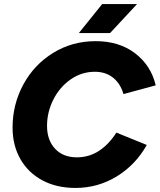

<svg xmlns="http://www.w3.org/2000/svg" viewBox="-20 -915 788 947"><path d="M42 -286Q42 -400 95 -498Q148 -596 242 -654Q336 -712 452 -712Q568 -712 646.5 -652Q725 -592 748 -494L589 -451Q574 -503 537.5 -532Q501 -561 448 -561Q382 -561 328 -523Q274 -485 243 -423.5Q212 -362 212 -294Q212 -224 251.5 -181.5Q291 -139 359 -139Q420 -139 469 -171.5Q518 -204 554 -261L704 -200Q649 -102 556 -45Q463 12 352 12Q259 12 189 -25.5Q119 -63 80.5 -130.5Q42 -198 42 -286ZM484 -895H656L523 -752H369Z"/></svg>

Font: Oak Sans ExtraBold
Style: Italic
Weight: 800
Italic angle: -9.49998°
Foundry: Erik Kennedy, Walven
Version: Version 1.000